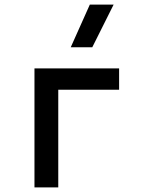

<svg xmlns="http://www.w3.org/2000/svg" viewBox="-20 -815 626 835"><path d="M129.9 0H233.4V-424.8H498V-517.6H129.9ZM287.6 -609.4H381.3L474.1 -794.9H370.6Z"/></svg>

Font: CaskaydiaCove Nerd Font
Style: Regular
Weight: 400
Designer: Aaron Bell
Foundry: Saja Typeworks
Version: Version 2111.1;Nerd Fonts 2.3.3